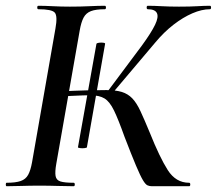

<svg xmlns="http://www.w3.org/2000/svg" viewBox="-31 -645 751 665"><path d="M495 0Q487 0 480 -3Q473 -6 464 -21Q455 -36 440 -71.5Q425 -107 400 -172Q379 -231 364 -262Q349 -293 331 -304Q313 -315 282 -315Q258 -315 230.5 -313.5Q203 -312 173 -311V-328Q225 -331 267 -332Q309 -333 337 -333Q370 -333 391 -326.5Q412 -320 427 -304.5Q442 -289 455.5 -260Q469 -231 488 -185Q522 -100 550 -56Q578 -12 624 -12Q628 -12 628 -6Q628 0 624 0ZM-8 0Q-11 0 -11 -6Q-11 -12 -8 -12Q23 -12 40.5 -18Q58 -24 66.5 -39.5Q75 -55 80 -83L161 -546Q169 -590 158.5 -601.5Q148 -613 102 -613Q98 -613 98 -619Q98 -625 102 -625Q124 -625 152 -623.5Q180 -622 211 -622Q248 -622 278.5 -623.5Q309 -625 332 -625Q336 -625 336 -619Q336 -613 332 -613Q301 -613 284 -606.5Q267 -600 258.5 -584Q250 -568 245 -539L164 -78Q159 -50 161.5 -35.5Q164 -21 178.5 -16.5Q193 -12 224 -12Q228 -12 228 -6Q228 0 224 0Q199 0 169 -1Q139 -2 105 -2Q73 -2 43.5 -1Q14 0 -8 0ZM354 -317 340 -326 461 -488Q493 -532 506 -559Q519 -586 512.5 -599.5Q506 -613 481 -613Q477 -613 477 -619Q477 -625 481 -625Q503 -625 529 -623.5Q555 -622 589 -622Q629 -622 652.5 -623.5Q676 -625 696 -625Q700 -625 700 -619Q700 -613 696 -613Q668 -613 635.5 -599Q603 -585 570 -559.5Q537 -534 507 -498ZM239 -135 303 -493Q304 -496 312 -497Q320 -498 327 -497Q334 -496 333 -493L270 -135Q270 -133 262 -132Q254 -131 246.5 -132Q239 -133 239 -135Z"/></svg>

Font: Cormorant SemiBold
Style: Italic
Weight: 600
Italic angle: -10°
Designer: Christian Thalmann (Catharsis Fonts)
Foundry: Catharsis Fonts
Version: Version 4.000